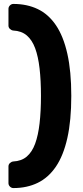

<svg xmlns="http://www.w3.org/2000/svg" viewBox="-20 -796 424 975"><path d="M48 159Q38 159 30.5 151.5Q23 144 23 134V49Q23 39 30.5 32Q38 25 47 24Q89 22 116 -1Q143 -24 158.5 -66.5Q174 -109 181 -170Q188 -231 188 -309Q188 -387 181 -448Q174 -509 158.5 -551Q143 -593 116 -616Q89 -639 47 -641Q38 -642 30.5 -649Q23 -656 23 -666V-751Q23 -761 30.5 -768.5Q38 -776 48 -776Q117 -776 171.5 -750Q226 -724 264 -668Q302 -612 322 -523Q342 -434 342 -309Q342 -184 322 -95Q302 -6 264 50Q226 106 171.5 132.5Q117 159 48 159Z"/></svg>

Font: Rubik Light
Style: Bold
Weight: 700
Version: Version 2.104